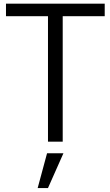

<svg xmlns="http://www.w3.org/2000/svg" viewBox="-20 -751 585 1018"><path d="M11.7 0ZM179.7 246.1 229.5 61.5H316.4L234.4 246.1ZM11.7 -665V-731.4H535.2V-665H312.5V0H234.4V-665Z"/></svg>

Font: Batunionen A1
Style: Regular
Weight: 400
Designer: HanYang I&C Co.,Ltd.
Foundry: HanYang I&C Co.,Ltd.
Version: Version 2.50; ttfautohint (v1.6)